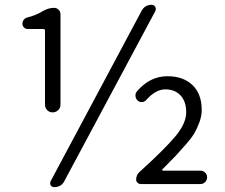

<svg xmlns="http://www.w3.org/2000/svg" viewBox="-20 -765 935 798"><path d="M167 -330.1V-637.7Q167 -644.5 160.2 -644.5H94.7Q85.9 -644.5 79.6 -650.9Q73.2 -657.2 73.2 -666Q73.2 -675.8 79.1 -683.1Q85 -690.4 93.8 -692.4Q128.9 -701.2 156.2 -717.8Q180.7 -732.4 204.1 -732.4Q215.8 -732.4 223.6 -724.6Q231.4 -716.8 231.4 -705.1V-330.1Q231.4 -316.4 221.7 -307.1Q211.9 -297.9 198.7 -297.9Q185.5 -297.9 176.3 -307.1Q167 -316.4 167 -330.1ZM205.1 12.7Q196.3 12.7 190.4 4.9Q188.5 0 188.5 -3.9Q188.5 -7.8 190.4 -11.7L568.4 -719.7Q582 -745.1 610.4 -745.1Q620.1 -745.1 625 -736.8Q629.9 -728.5 626 -719.7L247.1 -11.7Q234.4 12.7 205.1 12.7ZM565.4 0Q557.6 0 551.8 -5.4Q545.9 -10.7 545.9 -18.6Q545.9 -38.1 560.5 -50.8Q668 -148.4 710.9 -200.7Q753.9 -252.9 753.9 -298.8Q753.9 -342.8 730.5 -368.2Q707 -393.6 667 -393.6Q627 -393.6 587.9 -349.6Q581.1 -341.8 570.8 -340.8Q560.5 -339.8 552.7 -346.7Q543 -355.5 543 -368.2Q543 -377.9 548.8 -384.8Q602.5 -448.2 675.8 -448.2Q741.2 -448.2 779.8 -411.6Q818.4 -375 818.4 -307.6Q818.4 -283.2 809.1 -257.8Q799.8 -232.4 789.1 -213.4Q778.3 -194.3 752 -164.1Q725.6 -133.8 709.5 -116.7Q693.4 -99.6 655.3 -61.5Q653.3 -59.6 654.3 -57.6Q655.3 -55.7 657.2 -55.7H813.5Q824.2 -55.7 832.5 -47.9Q840.8 -40 840.8 -28.3Q840.8 -16.6 832.5 -8.3Q824.2 0 813.5 0Z"/></svg>

Font: Gen Jyuu Gothic P Normal
Style: Regular
Weight: 300
Designer: [Source Han Sans]
Ryoko NISHIZUKA  (kana & ideographs); Paul D. Hunt (Latin, Greek & Cyrillic); Wenlong ZHANG  (bopomofo
Version: Version 1.002.20150607